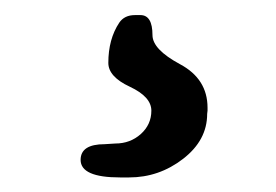

<svg xmlns="http://www.w3.org/2000/svg" viewBox="-20 -28 370 257"><path d="M152.8 209.5H140.6Q87.9 209.5 87.9 186Q87.9 165 120.1 165L134.3 164.1Q154.3 164.1 168.5 151.4Q182.6 138.7 182.6 120.1Q182.6 101.6 153.8 88.1Q125 74.7 125 56.2Q125 24.4 139.6 2.4Q146.5 -7.8 160.6 -7.8H168Q184.1 -7.8 184.1 19Q184.1 38.1 220.9 57.9Q257.8 77.6 257.8 116.2V120.1L257.3 124.5Q257.3 159.7 225.1 184.6Q192.9 209.5 152.8 209.5Z"/></svg>

Font: Averia Libre Light
Style: Regular
Weight: 300
Version: Version 1.002